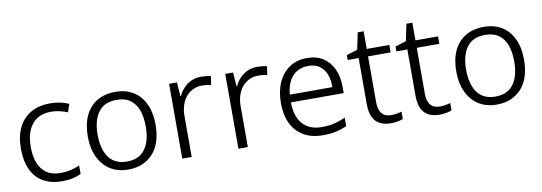

<svg xmlns="http://www.w3.org/2000/svg" viewBox="-53 -998 3803 1347"><g transform="rotate(-10 1848.5 -324.5)"><path d="M301 10Q225 10 170 -21Q115 -52 85.5 -113.5Q56 -175 56 -264Q56 -357 88.5 -419Q121 -481 178 -512Q235 -543 310 -543Q350 -543 385 -535.5Q420 -528 445 -516L426 -459Q400 -470 368.5 -477Q337 -484 309 -484Q249 -484 208.5 -458Q168 -432 147 -383Q126 -334 126 -264Q126 -199 145 -150.5Q164 -102 202.5 -75.5Q241 -49 300 -49Q341 -49 375.5 -57.5Q410 -66 438 -78V-18Q412 -5 378.5 2.5Q345 10 301 10Z M1016 -267Q1016 -203 1000 -152Q984 -101 952.5 -65Q921 -29 876 -9.5Q831 10 773 10Q719 10 674.5 -9Q630 -28 598.5 -64.5Q567 -101 550 -152Q533 -203 533 -267Q533 -355 562.5 -416.5Q592 -478 646.5 -510.5Q701 -543 777 -543Q852 -543 905.5 -509.5Q959 -476 987.5 -414Q1016 -352 1016 -267ZM603 -267Q603 -201 621.5 -151Q640 -101 678 -74Q716 -47 774 -47Q834 -47 872 -74.5Q910 -102 928 -151.5Q946 -201 946 -267Q946 -333 928.5 -382Q911 -431 873.5 -458.5Q836 -486 776 -486Q688 -486 645.5 -428Q603 -370 603 -267Z M1388 -543Q1406 -543 1424 -541Q1442 -539 1457 -535L1448 -473Q1433 -477 1417 -479Q1401 -481 1384 -481Q1349 -481 1320.5 -467.5Q1292 -454 1270.5 -429Q1249 -404 1237.5 -368.5Q1226 -333 1226 -290V0H1159V-533H1215L1222 -434H1226Q1240 -465 1263 -489.5Q1286 -514 1317.5 -528.5Q1349 -543 1388 -543Z M1788 -543Q1806 -543 1824 -541Q1842 -539 1857 -535L1848 -473Q1833 -477 1817 -479Q1801 -481 1784 -481Q1749 -481 1720.5 -467.5Q1692 -454 1670.5 -429Q1649 -404 1637.5 -368.5Q1626 -333 1626 -290V0H1559V-533H1615L1622 -434H1626Q1640 -465 1663 -489.5Q1686 -514 1717.5 -528.5Q1749 -543 1788 -543Z M2142 -543Q2211 -543 2258 -512Q2305 -481 2329.5 -426.5Q2354 -372 2354 -300V-256H1978Q1979 -155 2026.5 -101.5Q2074 -48 2162 -48Q2212 -48 2250 -57Q2288 -66 2331 -85V-24Q2291 -7 2251.5 1.5Q2212 10 2159 10Q2081 10 2024.5 -22.5Q1968 -55 1938 -116Q1908 -177 1908 -262Q1908 -346 1936 -409Q1964 -472 2016.5 -507.5Q2069 -543 2142 -543ZM2142 -487Q2072 -487 2029.5 -441Q1987 -395 1980 -311H2283Q2284 -364 2268.5 -403Q2253 -442 2221.5 -464.5Q2190 -487 2142 -487Z M2655 -46Q2676 -46 2696.5 -49.5Q2717 -53 2731 -58V-5Q2716 1 2692.5 5.5Q2669 10 2645 10Q2601 10 2568.5 -5.5Q2536 -21 2518 -56.5Q2500 -92 2500 -151V-480H2422V-515L2500 -539L2525 -659H2567V-533H2728V-480H2567V-153Q2567 -100 2589.5 -73Q2612 -46 2655 -46Z M3002 -46Q3023 -46 3043.5 -49.5Q3064 -53 3078 -58V-5Q3063 1 3039.5 5.5Q3016 10 2992 10Q2948 10 2915.5 -5.5Q2883 -21 2865 -56.5Q2847 -92 2847 -151V-480H2769V-515L2847 -539L2872 -659H2914V-533H3075V-480H2914V-153Q2914 -100 2936.5 -73Q2959 -46 3002 -46Z M3641 -267Q3641 -203 3625 -152Q3609 -101 3577.5 -65Q3546 -29 3501 -9.5Q3456 10 3398 10Q3344 10 3299.5 -9Q3255 -28 3223.5 -64.5Q3192 -101 3175 -152Q3158 -203 3158 -267Q3158 -355 3187.5 -416.5Q3217 -478 3271.5 -510.5Q3326 -543 3402 -543Q3477 -543 3530.5 -509.5Q3584 -476 3612.5 -414Q3641 -352 3641 -267ZM3228 -267Q3228 -201 3246.5 -151Q3265 -101 3303 -74Q3341 -47 3399 -47Q3459 -47 3497 -74.5Q3535 -102 3553 -151.5Q3571 -201 3571 -267Q3571 -333 3553.5 -382Q3536 -431 3498.5 -458.5Q3461 -486 3401 -486Q3313 -486 3270.5 -428Q3228 -370 3228 -267Z"/></g></svg>

Font: Noto Sans Oriya Light
Style: Regular
Weight: 300
Version: Version 2.003